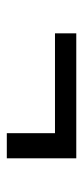

<svg xmlns="http://www.w3.org/2000/svg" viewBox="136 -432 239 550"><g transform="rotate(90 255.0 -157.5)"><path d="M76 -196V-257H434V-58H362V-196Z"/></g></svg>

Font: Aikya SemiBold
Style: Regular
Weight: 600
Designer: Neelakash Kshetrimayum (Latin subset based on Merriweather by Eben Sorkin)
Foundry: Brand New Type
Version: Version 1.00 b005